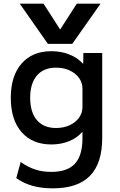

<svg xmlns="http://www.w3.org/2000/svg" viewBox="-20 -810 656 1050"><path d="M88 -790H218L308 -650H310L400 -790H530L375 -570H242ZM269 220Q207 220 157.5 206Q108 192 69 164L93 76Q133 104 172.5 117Q212 130 260 130Q349 130 390 85Q431 40 431 -55V-88H429Q401 -55 357 -37.5Q313 -20 261 -20Q157 -20 98 -87.5Q39 -155 39 -275Q39 -395 98 -462.5Q157 -530 261 -530Q314 -530 359.5 -512Q405 -494 433 -462H435L436 -520H539V-55Q539 83 472 151.5Q405 220 269 220ZM286 -110Q328 -110 360.5 -125Q393 -140 412 -166Q431 -192 431 -225V-325Q431 -358 412 -384Q393 -410 360.5 -425Q328 -440 286 -440Q219 -440 182 -397Q145 -354 145 -275Q145 -196 182 -153Q219 -110 286 -110Z"/></svg>

Font: M PLUS 2 Medium
Style: Regular
Weight: 500
Designer: Coji Morishita
Foundry: UNDERFOREST DESIGN
Version: Version 1.001